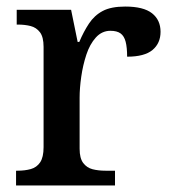

<svg xmlns="http://www.w3.org/2000/svg" viewBox="-20 -566 525 586"><path d="M29 0V-45H33Q56 -45 74 -50Q92 -55 102.5 -70.5Q113 -86 113 -117V-423Q113 -453 102 -467.5Q91 -482 73.5 -486.5Q56 -491 34 -491H31V-536H197L217 -438H222Q235 -469 251.5 -494Q268 -519 293.5 -532.5Q319 -546 362 -546Q418 -546 444 -525.5Q470 -505 470 -469Q470 -434 445.5 -413.5Q421 -393 368 -393Q368 -421 363.5 -438.5Q359 -456 348 -464Q337 -472 317 -472Q291 -472 272.5 -451.5Q254 -431 243.5 -399Q233 -367 228 -332Q223 -297 223 -268V-112Q223 -83 234 -68.5Q245 -54 262.5 -49.5Q280 -45 302 -45H331V0Z"/></svg>

Font: Noto Serif Khmer Medium
Style: Regular
Weight: 500
Version: Version 2.003